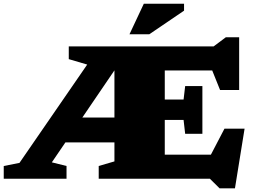

<svg xmlns="http://www.w3.org/2000/svg" viewBox="-20 -955 1363 1026"><path d="M507.5 0V-68L591.5 -92.5V-194H329.5L257 -87.5L335.5 -68V0H0V-68L84 -84.5L446 -610L347.5 -639V-707H1121.5L1187 -756H1258V-474H1156L1114 -578.5H860.5V-423H961L969.5 -495H1061.5V-240H969.5L961 -314H860.5V-128.5H1107L1179.5 -267.5H1287L1235.5 51.5H1153.5L1101.5 0ZM420 -327H591.5V-579ZM672 -772 748.5 -935H963.5V-898L778 -772Z"/></svg>

Font: Newsreader Caption ExtraBold
Style: Regular
Weight: 800
Designer: Hugues Gentile
Foundry: Production Type
Version: Version 1.001